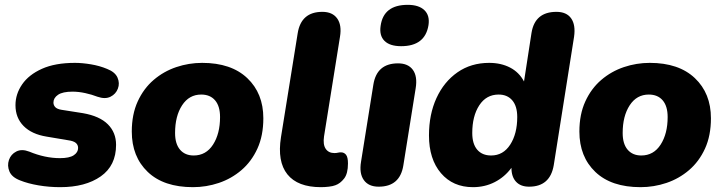

<svg xmlns="http://www.w3.org/2000/svg" viewBox="-20 -763 2989 794"><path d="M229 11Q183 11 139 3.5Q95 -4 63 -17Q29 -30 19 -54Q9 -78 17 -101.5Q25 -125 47.5 -136.5Q70 -148 101 -136Q166 -109 228 -109Q267 -109 285 -121Q303 -133 303 -151Q303 -164 293.5 -172Q284 -180 262 -183L173 -198Q111 -208 77.5 -242Q44 -276 44 -328Q44 -374 71.5 -414Q99 -454 153.5 -478.5Q208 -503 290 -503Q320 -503 356 -497Q392 -491 423 -478Q456 -465 466 -442Q476 -419 467.5 -396.5Q459 -374 437 -363Q415 -352 383 -363Q360 -372 332.5 -378Q305 -384 280 -384Q239 -384 220 -371Q201 -358 201 -339Q201 -328 208.5 -320Q216 -312 234 -309L323 -295Q392 -283 426 -249Q460 -215 460 -164Q460 -78 396.5 -33.5Q333 11 229 11Z M778 11Q657 11 591 -52Q525 -115 525 -219Q525 -290 549.5 -343.5Q574 -397 615.5 -432.5Q657 -468 709 -485.5Q761 -503 816 -503Q936 -503 1002.5 -440Q1069 -377 1069 -274Q1069 -202 1044.5 -148.5Q1020 -95 978.5 -59.5Q937 -24 885 -6.5Q833 11 778 11ZM781 -120Q832 -120 861 -165Q890 -210 890 -279Q890 -324 869.5 -348Q849 -372 812 -372Q762 -372 733 -327.5Q704 -283 704 -213Q704 -168 724.5 -144Q745 -120 781 -120Z M1307 11Q1211 11 1168.5 -42Q1126 -95 1142 -196L1211 -625Q1225 -714 1313 -714Q1355 -714 1374.5 -686.5Q1394 -659 1386 -611L1320 -199Q1315 -165 1327 -147.5Q1339 -130 1363 -130Q1371 -130 1377 -131.5Q1383 -133 1390 -133Q1403 -133 1411 -123Q1419 -113 1419 -87Q1419 -45 1403 -24.5Q1387 -4 1367 3Q1357 7 1340 9Q1323 11 1307 11Z M1639 -572Q1592 -572 1570 -594Q1548 -616 1554 -656Q1566 -743 1666 -743Q1712 -743 1735 -721Q1758 -699 1752 -659Q1738 -572 1639 -572ZM1546 9Q1504 9 1484.5 -18.5Q1465 -46 1473 -94L1524 -413Q1538 -501 1626 -501Q1668 -501 1687.5 -474Q1707 -447 1699 -398L1648 -79Q1634 9 1546 9Z M1936 11Q1853 11 1803.5 -47Q1754 -105 1754 -203Q1754 -290 1785 -357.5Q1816 -425 1872 -464Q1928 -503 2003 -503Q2052 -503 2089.5 -483.5Q2127 -464 2147 -426L2178 -627Q2192 -714 2281 -714Q2323 -714 2342 -687Q2361 -660 2354 -611L2270 -80Q2255 9 2168 9Q2133 9 2114 -11.5Q2095 -32 2095 -69Q2067 -31 2026 -10Q1985 11 1936 11ZM2011 -120Q2061 -120 2090 -165Q2119 -210 2119 -279Q2119 -324 2098.5 -348Q2078 -372 2042 -372Q1991 -372 1962 -327.5Q1933 -283 1933 -213Q1933 -168 1953.5 -144Q1974 -120 2011 -120Z M2629 11Q2508 11 2442 -52Q2376 -115 2376 -219Q2376 -290 2400.5 -343.5Q2425 -397 2466.5 -432.5Q2508 -468 2560 -485.5Q2612 -503 2667 -503Q2787 -503 2853.5 -440Q2920 -377 2920 -274Q2920 -202 2895.5 -148.5Q2871 -95 2829.5 -59.5Q2788 -24 2736 -6.5Q2684 11 2629 11ZM2632 -120Q2683 -120 2712 -165Q2741 -210 2741 -279Q2741 -324 2720.5 -348Q2700 -372 2663 -372Q2613 -372 2584 -327.5Q2555 -283 2555 -213Q2555 -168 2575.5 -144Q2596 -120 2632 -120Z"/></svg>

Font: Nunito Black
Style: Italic
Weight: 900
Italic angle: -9°
Designer: Vernon Adams
Foundry: Vernon Adams
Version: Version 3.601; ttfautohint (v1.8.2.53-6de2)